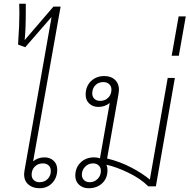

<svg xmlns="http://www.w3.org/2000/svg" viewBox="-20 -990 1007 1020"><path d="M284 -89Q284 -46 257.5 -18Q231 10 190 10Q153 10 130.5 -10Q108 -30 108 -64Q108 -69 110 -83L254 -900L114 -739L76 -753L77 -773Q83 -855 83 -919L82 -970H117V-930Q117 -833 111 -777L264 -955H302L156 -133Q182 -154 216 -154Q246 -154 265 -136Q284 -118 284 -89ZM250 -82Q250 -100 238.5 -111Q227 -122 208 -122Q182 -122 165 -105Q148 -88 148 -62Q148 -44 159.5 -33Q171 -22 190 -22Q216 -22 233 -39Q250 -56 250 -82Z M909 -576 808 0H768Q727 -41 663 -72Q599 -103 545 -115Q551 -103 551 -86Q551 -43 523 -16.5Q495 10 451 10Q420 10 400 -8.5Q380 -27 380 -56Q380 -99 408 -126.5Q436 -154 480 -154Q496 -154 511 -149L563 -443Q537 -422 503 -422Q473 -422 454 -440Q435 -458 435 -487Q435 -531 463 -558.5Q491 -586 534 -586Q570 -586 591 -566Q612 -546 612 -513Q612 -507 610 -493L549 -148Q616 -132 676.5 -100.5Q737 -69 776 -36L871 -576ZM572 -514Q572 -532 560 -543Q548 -554 529 -554Q503 -554 486.5 -537Q470 -520 470 -494Q470 -476 481.5 -465Q493 -454 512 -454Q538 -454 555 -471Q572 -488 572 -514ZM516 -82Q516 -100 504.5 -111Q493 -122 474 -122Q450 -122 432.5 -104.5Q415 -87 415 -62Q415 -44 426.5 -33Q438 -22 457 -22Q481 -22 498.5 -39.5Q516 -57 516 -82Z M929 -903H967L930 -694H892Z"/></svg>

Font: Sarabun Thin
Style: Italic
Weight: 250
Italic angle: -10°
Designer: Suppakit Chalermlarp | Katatrad Co.,Ltd.
Foundry: Cadson Demak Co.,Ltd.
Version: Version 1.000; ttfautohint (v1.6)